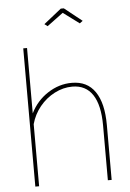

<svg xmlns="http://www.w3.org/2000/svg" viewBox="-61 -966 686 1010"><g transform="rotate(-5 282.5 -460.5)"><path d="M487 0H467V-289Q467 -397 430.5 -452Q394 -507 323 -507Q275 -507 229.5 -483.5Q184 -460 151 -419.5Q118 -379 104 -328V0H84V-730H104V-385Q136 -450 195.5 -488.5Q255 -527 322 -527Q363 -527 393.5 -512Q424 -497 445 -466.5Q466 -436 476.5 -392Q487 -348 487 -289ZM206 -847 299 -921H315L408 -847L392 -835L307 -898L222 -835Z"/></g></svg>

Font: Raleway Thin Thin
Style: Regular
Weight: 250
Version: Version 4.026